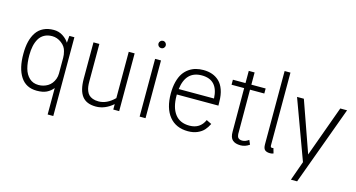

<svg xmlns="http://www.w3.org/2000/svg" viewBox="-95 -1158 3279 1766"><g transform="rotate(15 1544.5 -275.0)"><path d="M434.1 -549.8H481.9V200.2H428.2V-51.8Q402.8 -20 366.9 -2.4Q331.1 15.1 273.9 15.1Q170.9 15.1 118.9 -64.5Q66.9 -144 67.9 -283.2Q67.9 -347.7 80.3 -398.7Q92.8 -449.7 118.4 -487.5Q144 -525.4 185.8 -545.7Q227.5 -565.9 283.2 -565.9Q331.5 -565.9 370.4 -540.3Q409.2 -514.6 428.2 -482.9ZM431.2 -190.9V-340.8Q431.2 -369.6 422.9 -399.9Q413.1 -444.8 371.8 -475.8Q330.6 -506.8 283.2 -506.8Q240.7 -506.8 209.2 -489.7Q177.7 -472.7 159.4 -441.7Q141.1 -410.6 132.6 -371.3Q124 -332 124 -283.2Q124 -210.4 138.7 -157.7Q153.3 -105 188 -72.5Q222.7 -40 275.9 -40Q323.2 -40 363 -64Q402.8 -87.9 421.9 -138.2Q431.2 -163.1 431.2 -190.9Z M999.5 -549.8H1055.7V0H999.5V-51.8Q922.4 15.1 836.4 15.1Q746.6 15.1 705.1 -38.8Q663.6 -92.8 663.6 -204.1V-549.8H719.7V-191.9Q719.7 -166 722.4 -145.3Q725.1 -124.5 733.4 -103.5Q741.7 -82.5 755.4 -68.6Q769 -54.7 792.5 -45.9Q815.9 -37.1 847.7 -37.1Q927.7 -37.1 999.5 -108.9Z M1278.3 -729Q1293 -729 1303.2 -718.8Q1313.5 -708.5 1313.5 -693.8Q1313.5 -679.7 1303.2 -669.4Q1293 -659.2 1278.3 -659.2Q1264.2 -659.2 1253.9 -669.4Q1243.7 -679.7 1243.7 -693.8Q1243.7 -708 1253.9 -718.5Q1264.2 -729 1278.3 -729ZM1306.6 0H1250.5V-549.8H1306.6Z M1713.4 -38.1Q1814.9 -38.1 1855 -128.9L1904.3 -105Q1886.2 -68.4 1863.3 -43.2Q1840.3 -18.1 1802 -1.5Q1763.7 15.1 1713.4 15.1Q1598.1 15.1 1535.2 -62.7Q1472.2 -140.6 1472.2 -279.8Q1472.2 -342.8 1485.1 -392.3Q1498 -441.9 1519.8 -473.9Q1541.5 -505.9 1572.3 -527.1Q1603 -548.3 1636.5 -557.1Q1669.9 -565.9 1708 -565.9Q1753.9 -565.9 1791.5 -552.7Q1829.1 -539.6 1858.9 -511.5Q1888.7 -483.4 1905.8 -435.3Q1922.9 -387.2 1923.3 -321.8L1924.3 -285.2H1528.3V-274.9Q1528.3 -162.1 1575 -100.1Q1621.6 -38.1 1713.4 -38.1ZM1706.1 -514.2Q1554.2 -514.2 1532.2 -337.9H1868.2Q1860.4 -514.2 1706.1 -514.2Z M2303.2 -549.8V-502H2167L2168 -102.1Q2167.5 -88.9 2168 -80.1Q2168.5 -71.3 2171.1 -61Q2173.8 -50.8 2179.2 -44.9Q2184.6 -39.1 2194.3 -34.9Q2204.1 -30.8 2218.3 -30.8Q2248.5 -30.8 2280.3 -54.2L2298.3 -13.2Q2258.3 15.1 2214.4 15.1Q2163.6 15.1 2137.7 -8.3Q2111.8 -31.7 2112.3 -87.9L2111.3 -502H1991.2V-549.8H2111.3V-666H2167V-549.8Z M2485.8 -57.1Q2485.8 -37.1 2501 -37.1Q2504.4 -37.1 2514.2 -39.1L2527.8 8.8Q2526.9 8.8 2521.7 10.7Q2516.6 12.7 2509.8 13.9Q2502.9 15.1 2495.1 15.1Q2463.4 15.1 2446.8 1.2Q2430.2 -12.7 2430.2 -51.8V-750H2485.8Z M3013.7 -549.8H3078.6L2803.7 200.2H2744.6L2810.1 16.1L2602.1 -549.8H2667L2837.9 -64.9Z"/></g></svg>

Font: Stilu Light
Style: Regular
Weight: 300
Designer: Genilson Lima Santos
Foundry: Genilson Lima Santos
Version: Version 1.200;PS 001.200;hotconv 1.0.88;makeotf.lib2.5.64775